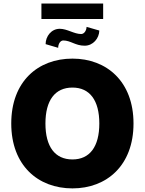

<svg xmlns="http://www.w3.org/2000/svg" viewBox="-20 -1045 811 1075"><path d="M727.5 -353.5C727.5 -588.9 577.1 -716.8 385.7 -716.8C192.4 -716.8 43 -588.9 43 -353.5C43 -119.1 192.4 9.8 385.7 9.8C577.1 9.8 727.5 -118.2 727.5 -353.5ZM536.1 -353.5C536.1 -223.6 482.4 -152.3 385.7 -152.3C288.1 -152.3 234.4 -223.6 234.4 -353.5C234.4 -483.4 288.1 -554.7 385.7 -554.7C482.4 -554.7 536.1 -483.4 536.1 -353.5ZM536.1 -874 464.8 -894.5C463.9 -872.1 450.2 -854.5 434.6 -854.5C394.5 -854.5 356.4 -883.8 314.5 -883.8C267.6 -883.8 235.4 -841.8 235.4 -797.9L305.7 -777.3C305.7 -799.8 318.4 -818.4 334 -818.4C376 -818.4 401.4 -789.1 454.1 -789.1C501 -789.1 535.2 -830.1 536.1 -874ZM557.6 -1025.4H211.9V-938.5H557.6Z"/></svg>

Font: Pretendard Black
Style: Regular
Weight: 900
Designer: Base glyphs from Inter by Rasmus Andersson; Hangeul glyphs from Noto Sans CJK(Source Han Sans) by Jang Soo-young and Kan
Foundry: Kil Hyung-jin
Version: Version 1.309;Glyphs 3.2 (3225)